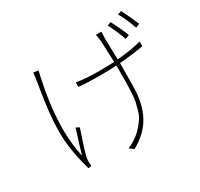

<svg xmlns="http://www.w3.org/2000/svg" viewBox="-172 -1013 1345 1289"><g transform="rotate(-30 500.0 -368.0)"><path d="M872.1 -626 840.8 -614.3Q817.4 -681.6 781.2 -752.9L809.6 -762.7Q851.6 -680.7 872.1 -626ZM189.5 -728.5 228.5 -724.6Q226.6 -717.8 223.1 -701.2Q219.7 -684.6 217.8 -677.7Q139.6 -323.2 195.3 -82Q205.1 -121.1 252 -267.6L277.3 -253.9Q223.6 -96.7 215.8 -57.6Q211.9 -31.2 212.9 -16.6Q215.8 6.8 215.8 7.8L190.4 12.7Q141.6 -155.3 141.6 -293.9Q141.6 -365.2 149.4 -438Q157.2 -510.7 169.9 -589.4Q182.6 -668 184.6 -682.6Q189.5 -711.9 189.5 -728.5ZM680.7 -738.3H723.6Q721.7 -705.1 721.7 -690.4Q721.7 -679.7 723.1 -617.7Q724.6 -555.7 725.6 -522.5Q832 -530.3 913.1 -552.7V-516.6Q833 -501 726.6 -493.2V-467.8Q726.6 -295.9 721.7 -247.1Q705.1 -97.7 615.2 -11.7Q577.1 25.4 522.5 55.7L490.2 31.2Q524.4 18.6 567.4 -12.7Q594.7 -34.2 615.7 -59.1Q636.7 -84 650.4 -106Q664.1 -127.9 673.3 -162.1Q682.6 -196.3 687.5 -218.8Q692.4 -241.2 694.3 -286.6Q696.3 -332 696.8 -356.9Q697.3 -381.8 697.3 -438.5Q697.3 -458 697.3 -467.8V-491.2Q641.6 -487.3 572.3 -487.3Q468.8 -487.3 404.3 -494.1V-529.3Q474.6 -516.6 573.2 -516.6Q634.8 -516.6 696.3 -519.5Q691.4 -665 689.5 -689.5Q687.5 -707 680.7 -738.3ZM877.9 -782.2 907.2 -792Q933.6 -743.2 969.7 -657.2L939.5 -644.5Q905.3 -738.3 877.9 -782.2Z"/></g></svg>

Font: Gen Shin Gothic ExtraLight
Style: Regular
Weight: 100
Designer: [Source Han Sans]
Ryoko NISHIZUKA  (kana & ideographs); Paul D. Hunt (Latin, Greek & Cyrillic); Wenlong ZHANG  (bopomofo
Version: Version 1.002.20150607